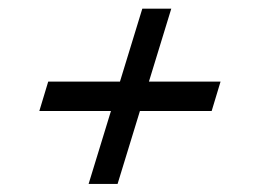

<svg xmlns="http://www.w3.org/2000/svg" viewBox="-20 -476 615 454"><path d="M189.5 -41 316.5 -455.5H385L258 -41ZM94 -283H501.5L480.5 -213.5H73Z"/></svg>

Font: Newsreader 9pt Medium
Style: Italic
Weight: 500
Italic angle: -17°
Designer: Hugues Gentile
Foundry: Production Type
Version: Version 1.003